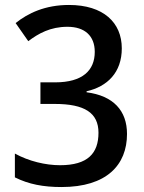

<svg xmlns="http://www.w3.org/2000/svg" viewBox="-20 -744 579 774"><path d="M471 -549C471 -653 397 -724 258 -724C162 -724 93 -691 43 -651L94 -578C135 -609 183 -636 252 -636C322 -636 362 -599 362 -535C362 -461 314 -412 202 -412H143V-325H201C321 -325 377 -289 377 -209C377 -126 334 -78 222 -78C164 -78 96 -94 40 -125V-29C96 -1 155 10 228 10C410 10 492 -79 492 -204C492 -298 437 -358 329 -372V-376C413 -395 471 -452 471 -549Z"/></svg>

Font: Noto Sans Thai Medium
Style: Regular
Weight: 500
Designer: Monotype Design Team
Foundry: Monotype Imaging Inc.
Version: Version 1.901